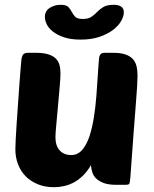

<svg xmlns="http://www.w3.org/2000/svg" viewBox="-20 -770 640 800"><path d="M232 -465Q232 -444 228.5 -406Q225 -368 221.5 -327Q218 -286 214.5 -250Q211 -214 211 -198Q211 -163 228.5 -143.5Q246 -124 277 -124Q304 -124 322.5 -145.5Q341 -167 352.5 -201.5Q364 -236 371 -280Q378 -324 381.5 -369Q385 -414 387.5 -456.5Q390 -499 393 -530Q394 -538 399 -544Q404 -550 415 -550H451Q482 -550 501.5 -543.5Q521 -537 532.5 -525Q544 -513 548.5 -495.5Q553 -478 553 -455Q553 -440 551.5 -412.5Q550 -385 546 -336.5Q542 -288 536.5 -213.5Q531 -139 523 -29Q521 -8 518.5 -4Q516 0 502 0H463Q433 0 413.5 -7Q394 -14 382 -25Q370 -36 365 -51Q360 -66 359 -82Q344 -56 325.5 -38Q307 -20 287 -9.5Q267 1 246 5.5Q225 10 205 10Q167 10 137 -2.5Q107 -15 86.5 -36Q66 -57 55 -86Q44 -115 44 -148Q44 -161 45.5 -190.5Q47 -220 49.5 -257Q52 -294 55 -335.5Q58 -377 60.5 -414Q63 -451 65.5 -479Q68 -507 69 -519Q71 -537 77 -543.5Q83 -550 97 -550H129Q160 -550 180 -544Q200 -538 211.5 -527Q223 -516 227.5 -500.5Q232 -485 232 -465ZM316 -605Q275 -605 247 -614.5Q219 -624 201 -638Q183 -652 175 -668.5Q167 -685 167 -699Q167 -724 187 -737Q207 -750 233 -750Q256 -750 264.5 -741Q273 -732 279 -720.5Q285 -709 293.5 -700Q302 -691 325 -691Q348 -691 361 -700Q374 -709 385 -720.5Q396 -732 411 -741Q426 -750 453 -750Q496 -750 496 -719Q496 -702 484.5 -682Q473 -662 450.5 -645Q428 -628 394.5 -616.5Q361 -605 316 -605Z"/></svg>

Font: Poetsen One
Style: Regular
Weight: 400
Designer: Pablo Impallari, Rodrigo Fuenzalida
Foundry: Pablo Impallari, Rodrigo Fuenzalida
Version: Version 1.001; ttfautohint (v0.93) -l 8 -r 50 -G 200 -x 14 -